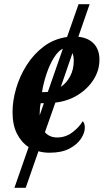

<svg xmlns="http://www.w3.org/2000/svg" viewBox="-20 -721 496 919"><path d="M49 178 117 -17Q82 -40 61 -81.5Q40 -123 40 -185Q40 -238 57 -297Q74 -356 107.5 -409Q141 -462 189.5 -498.5Q238 -535 301 -544L356 -701H409L355 -545Q403 -540 429.5 -511.5Q456 -483 456 -435Q456 -385 428.5 -341Q401 -297 353.5 -267Q306 -237 245 -230L195 -88Q217 -63 254 -63Q294 -63 326.5 -87.5Q359 -112 376 -141Q386 -131 386 -110Q386 -85 367.5 -57Q349 -29 312 -9.5Q275 10 217 10Q189 10 164 3L103 178ZM189 -280Q199 -280 209 -281L281 -488Q259 -478 238.5 -445.5Q218 -413 203 -368.5Q188 -324 181 -280ZM333 -430Q333 -452 327 -467L271 -305Q299 -324 316 -356.5Q333 -389 333 -430ZM170 -177Q170 -173 170 -169L190 -227H175Q170 -205 170 -177Z"/></svg>

Font: Noto Serif ExtraCondensed
Style: Bold Italic
Weight: 700
Width: 2
Italic angle: -12°
Designer: Monotype Design Team
Foundry: Monotype Imaging Inc.
Version: Version 2.013; ttfautohint (v1.8.4.7-5d5b)